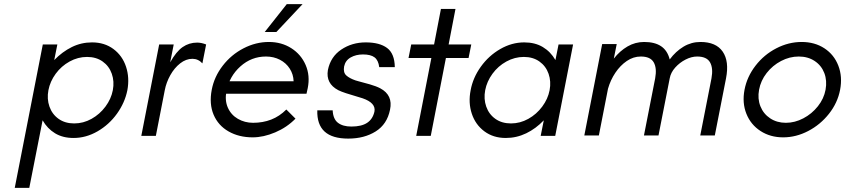

<svg xmlns="http://www.w3.org/2000/svg" viewBox="-20 -654 4067 924"><path d="M186 -440H256L241 -365Q280 -405 325.5 -427.5Q371 -450 423 -450Q483 -450 526 -418Q569 -386 586.5 -333Q604 -280 593 -220Q581 -160 543 -107Q505 -54 449.5 -22Q394 10 334 10Q282 10 245 -12.5Q208 -35 185 -75L121 250H51ZM523 -220Q531 -262 518 -299Q505 -336 474 -358Q443 -380 399 -380Q355 -380 315 -358Q275 -336 248 -299Q221 -262 213 -220Q205 -178 218 -141Q231 -104 262 -82Q293 -60 337 -60Q381 -60 420.5 -82Q460 -104 487.5 -141Q515 -178 523 -220Z M746 -440H816L799 -354Q828 -406 859 -427.5Q890 -449 929 -449Q940 -449 951 -446.5Q962 -444 972 -440L954 -349Q944 -360 932 -365.5Q920 -371 906 -371Q875 -371 847 -349Q819 -327 799.5 -292Q780 -257 773 -220L730 0H660Z M999 -222Q1011 -285 1052 -338Q1093 -391 1152 -421.5Q1211 -452 1274 -452Q1335 -452 1382 -422Q1429 -392 1451 -341Q1473 -290 1461 -230L1455 -203H1037L1051 -263H1393Q1392 -296 1374.5 -323.5Q1357 -351 1327 -366.5Q1297 -382 1260 -382Q1190 -382 1137 -334.5Q1084 -287 1070 -216Q1061 -171 1076.5 -136Q1092 -101 1125 -82Q1158 -63 1198 -63Q1245 -63 1285 -78.5Q1325 -94 1358 -127L1402 -83Q1361 -41 1304.5 -17Q1248 7 1196 7Q1130 7 1080 -21.5Q1030 -50 1008 -102Q986 -154 999 -222ZM1360 -634H1436L1310 -500H1254Z M1507 -123H1581Q1583 -81 1606.5 -63Q1630 -45 1671 -45Q1720 -45 1747 -63Q1774 -81 1782 -117Q1786 -138 1771.5 -154Q1757 -170 1725 -181Q1707 -187 1689 -192Q1668 -198 1645 -205.5Q1622 -213 1608 -220Q1547 -252 1558 -317Q1571 -381 1622.5 -415.5Q1674 -450 1740 -450Q1807 -450 1843 -423Q1879 -396 1880 -331H1805Q1801 -364 1782.5 -378Q1764 -392 1727 -392Q1693 -392 1667.5 -377.5Q1642 -363 1636 -334Q1631 -305 1646.5 -291Q1662 -277 1691 -267L1705 -263Q1729 -257 1760 -248Q1791 -239 1810 -229Q1872 -196 1857 -126Q1843 -56 1788 -21.5Q1733 13 1656 13Q1579 13 1542 -21Q1505 -55 1507 -123Z M2056 -375H1946L1959 -440H2069L2102 -611H2172L2139 -440H2248L2235 -375H2126L2053 0H1983Z M2245 -220Q2256 -280 2294 -333Q2332 -386 2387.5 -418Q2443 -450 2503 -450Q2555 -450 2592.5 -427.5Q2630 -405 2653 -365L2668 -440H2738L2652 0H2582L2597 -75Q2559 -35 2512.5 -12.5Q2466 10 2414 10Q2354 10 2311 -22Q2268 -54 2250.5 -107Q2233 -160 2245 -220ZM2625 -220Q2633 -262 2620 -299Q2607 -336 2576 -358Q2545 -380 2501 -380Q2457 -380 2417 -358Q2377 -336 2350 -299Q2323 -262 2315 -220Q2307 -178 2320 -141Q2333 -104 2364 -82Q2395 -60 2439 -60Q2483 -60 2522.5 -82Q2562 -104 2589.5 -141Q2617 -178 2625 -220Z M2878 -442H2948L2934 -372Q2963 -409 3000 -430.5Q3037 -452 3080 -452Q3131 -452 3161.5 -431.5Q3192 -411 3203 -368Q3232 -407 3269.5 -429.5Q3307 -452 3351 -452Q3426 -452 3458 -405.5Q3490 -359 3474 -277L3420 -2H3350L3404 -277Q3413 -326 3397 -354Q3381 -382 3335 -382Q3308 -382 3279.5 -367.5Q3251 -353 3229.5 -329Q3208 -305 3203 -277L3149 -2H3079L3133 -277Q3142 -326 3126 -354Q3110 -382 3064 -382Q3028 -382 2996.5 -360.5Q2965 -339 2941.5 -304Q2918 -269 2906 -227L2862 -2H2792Z M3563 -222Q3575 -285 3616 -338Q3657 -391 3716 -421.5Q3775 -452 3838 -452Q3901 -452 3947.5 -421.5Q3994 -391 4014.5 -338Q4035 -285 4023 -222Q4011 -159 3969.5 -106.5Q3928 -54 3869.5 -23.5Q3811 7 3749 7Q3687 7 3640 -23.5Q3593 -54 3572 -106.5Q3551 -159 3563 -222ZM3953 -222Q3961 -266 3947 -302.5Q3933 -339 3900.5 -360.5Q3868 -382 3824 -382Q3780 -382 3739 -360.5Q3698 -339 3669.5 -302.5Q3641 -266 3633 -222Q3625 -179 3639.5 -142.5Q3654 -106 3686.5 -84.5Q3719 -63 3762 -63Q3805 -63 3846 -84.5Q3887 -106 3916 -142.5Q3945 -179 3953 -222Z"/></svg>

Font: Teachers[wght] Italic
Style: Regular
Weight: 400
Designer: Alfredo Marco Pradil & Chank Diesel
Version: Version 1.000;Glyphs 3.1.2 (3151)